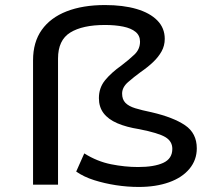

<svg xmlns="http://www.w3.org/2000/svg" viewBox="-20 -732 848 761"><path d="M530 9Q485 9 439.5 2Q394 -5 353 -18Q312 -31 282 -52L314 -124Q365 -92 420 -81Q475 -70 527 -70Q591 -70 627 -86.5Q663 -103 663 -142Q663 -172 635.5 -188.5Q608 -205 532 -220Q481 -228 445 -243.5Q409 -259 390.5 -283.5Q372 -308 372 -343Q372 -384 396.5 -414Q421 -444 462 -473Q491 -495 513 -516Q535 -537 535 -567Q535 -591 517.5 -605.5Q500 -620 468.5 -626.5Q437 -633 396 -633Q307 -633 258.5 -603Q210 -573 210 -500V0H111V-493Q111 -565 145.5 -613.5Q180 -662 244 -687Q308 -712 396 -712Q468 -712 521 -696.5Q574 -681 603.5 -651Q633 -621 633 -578Q633 -551 620.5 -528.5Q608 -506 587 -486Q566 -466 537 -446Q511 -427 487.5 -406.5Q464 -386 464 -361Q464 -338 477 -324.5Q490 -311 516 -303Q542 -295 581 -287Q667 -267 713.5 -235.5Q760 -204 760 -144Q760 -98 731 -63Q702 -28 650 -9.5Q598 9 530 9Z"/></svg>

Font: Nunito Sans 7pt Expanded
Style: Regular
Weight: 400
Width: 7
Designer: Vernon Adams
Foundry: Vernon Adams
Version: Version 3.101;gftools[0.9.27]